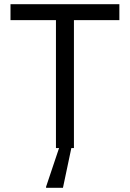

<svg xmlns="http://www.w3.org/2000/svg" viewBox="-20 -708 621 918"><path d="M247.5 0V-611.6H30.2V-688H550.7V-611.6H333.5V0ZM200.3 190V185L268.4 -18H323.8V-13L281 190Z"/></svg>

Font: Saira Thin
Style: Regular
Weight: 100
Designer: Hector Gatti with collaboration of the Omnibus-Type team
Foundry: Omnibus-Type
Version: Version 1.101